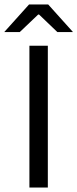

<svg xmlns="http://www.w3.org/2000/svg" viewBox="-56 -845 348 865"><path d="M159.5 0H76.5V-639H159.5ZM75 -825H161L272 -701.5V-700.5H202.5L120 -779.5H116L33 -700.5H-36V-701.5Z"/></svg>

Font: Anek Tamil
Style: Regular
Weight: 400
Designer: Aadarsh Rajan (Tamil), Yesha Goshar (Latin)
Foundry: Ek Type
Version: Version 1.003